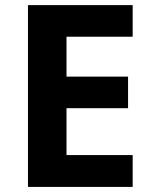

<svg xmlns="http://www.w3.org/2000/svg" viewBox="-20 -734 600 754"><path d="M501 0H89.8V-713.9H501V-589.8H241.2V-433.1H482.9V-309.1H241.2V-125H501Z"/></svg>

Font: Droid Sans Thai
Style: Bold
Weight: 700
Designer: Steve Matteson
Foundry: Ascender Corporation
Version: Version 1.00